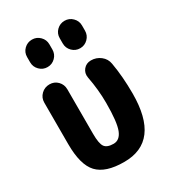

<svg xmlns="http://www.w3.org/2000/svg" viewBox="-186 -861 873 971"><g transform="rotate(-30 250.0 -375.0)"><path d="M360.4 -519.5Q391.6 -519.5 416 -500.5Q440.4 -481.4 445.3 -451.2Q460 -368.2 460 -269.5Q460 10.7 250 9.8Q142.6 9.8 96.2 -39.6Q49.8 -88.9 49.8 -210V-452.1Q49.8 -480.5 69.8 -500Q89.8 -519.5 118.2 -519.5Q146.5 -519.5 165.5 -500Q184.6 -480.5 184.6 -452.1V-192.4Q184.6 -135.7 198.2 -116.2Q211.9 -96.7 250 -96.7Q286.1 -96.7 303.2 -139.6Q320.3 -182.6 320.3 -294.9Q320.3 -371.1 304.7 -452.1Q299.8 -479.5 316.4 -499.5Q333 -519.5 360.4 -519.5ZM280.3 -695.3Q280.3 -722.7 299.3 -741.2Q318.4 -759.8 345.2 -759.8Q372.1 -759.8 391.1 -740.7Q410.2 -721.7 410.2 -695.3V-665Q410.2 -637.7 391.1 -618.7Q372.1 -599.6 345.2 -599.6Q318.4 -599.6 299.3 -618.7Q280.3 -637.7 280.3 -665ZM89.8 -695.3Q89.8 -722.7 108.9 -741.2Q127.9 -759.8 154.8 -759.8Q181.6 -759.8 200.7 -740.7Q219.7 -721.7 219.7 -695.3V-665Q219.7 -637.7 200.7 -618.7Q181.6 -599.6 154.8 -599.6Q127.9 -599.6 108.9 -618.7Q89.8 -637.7 89.8 -665Z"/></g></svg>

Font: Rounded-X Mgen+ 1m bold
Style: Bold
Weight: 700
Designer: [Source Han Sans]
Ryoko NISHIZUKA  (kana & ideographs); Paul D. Hunt (Latin, Greek & Cyrillic); Wenlong ZHANG  (bopomofo
Version: Version 1.059.20150602